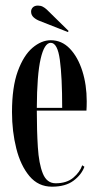

<svg xmlns="http://www.w3.org/2000/svg" viewBox="-20 -674 362 704"><path d="M170.5 10.5Q120.5 10.5 88 -28.2Q55.5 -67 39.8 -129.5Q24 -192 24 -263Q24 -354.5 45.2 -412.8Q66.5 -471 99.2 -498.8Q132 -526.5 166 -526.5Q206.5 -526.5 236 -495.8Q265.5 -465 281.8 -414Q298 -363 298 -302.5Q298 -284 297 -268.5H115V-268Q115 -195 118.8 -134.5Q122.5 -74 137 -38Q151.5 -2 184 -2Q224.5 -2 248.8 -22.5Q273 -43 281.5 -68L289.5 -62.5Q278.5 -33 249.2 -11.2Q220 10.5 170.5 10.5ZM166 -517Q142.5 -517 129 -458.2Q115.5 -399.5 115 -278.5H208Q208 -391.5 199.5 -454.2Q191 -517 166 -517ZM229 -556.5 126 -597Q112.5 -602 103.2 -610.5Q94 -619 94 -631.5Q94 -640.5 100.5 -647Q107 -653.5 119 -653.5Q129 -653.5 136.8 -649.5Q144.5 -645.5 151.5 -639L231.5 -560.5Z"/></svg>

Font: Imbue 100pt Medium
Style: Regular
Weight: 500
Designer: Tyler Finck
Foundry: Etcetera Type Company
Version: Version 1.102; ttfautohint (v1.8.3)